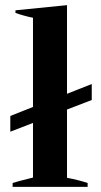

<svg xmlns="http://www.w3.org/2000/svg" viewBox="-20 -725 392 745"><path d="M240 -300V-35Q280 -28 320 -15V0H29V-15Q47 -21 108 -36V-248L20 -214V-275L108 -310V-656Q66 -665 40 -675V-685L240 -705V-361L336 -399V-337Z"/></svg>

Font: Trirong SemiBold
Style: Regular
Weight: 600
Designer: Katatrad Team
Foundry: CadsonDemak
Version: Version 1.001